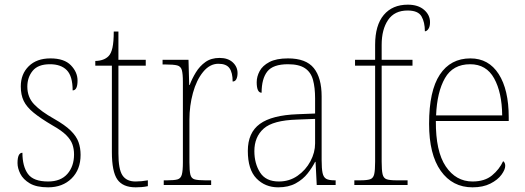

<svg xmlns="http://www.w3.org/2000/svg" viewBox="-20 -792 2248 822"><path d="M186 10Q136 10 107.5 -7Q79 -24 67 -48Q55 -72 55 -94Q55 -138 76 -138Q76 -80 99.5 -47.5Q123 -15 186 -15Q240 -15 268.5 -47.5Q297 -80 297 -131Q297 -154 290 -174Q283 -194 263.5 -213.5Q244 -233 205 -255Q154 -285 124 -309.5Q94 -334 81.5 -360Q69 -386 69 -422Q69 -475 103 -508.5Q137 -542 196 -542Q255 -542 283.5 -512.5Q312 -483 312 -447Q312 -405 291 -405Q291 -466 266 -491.5Q241 -517 194 -517Q143 -517 120 -489Q97 -461 97 -421Q97 -376 126 -345.5Q155 -315 212 -283Q258 -257 282.5 -233Q307 -209 316 -184Q325 -159 325 -129Q325 -66 286.5 -28Q248 10 186 10Z M561 10Q506 10 482.5 -23.5Q459 -57 459 -141V-511H388V-531Q426 -532 445 -552Q456 -563 461.5 -588Q467 -613 467 -657H487V-536H604V-511H487V-135Q487 -67 504.5 -41Q522 -15 560 -15Q586 -15 613 -20V5Q599 8 586 9Q573 10 561 10Z M681 0V-20H696Q726 -20 740 -24Q754 -28 758.5 -44.5Q763 -61 763 -97V-441Q763 -476 758.5 -492Q754 -508 738.5 -512Q723 -516 688 -516H676V-536H787L790 -428H792Q802 -455 818.5 -482Q835 -509 859.5 -526.5Q884 -544 920 -544Q956 -544 976.5 -525Q997 -506 997 -479Q997 -464 992 -453.5Q987 -443 976 -443Q976 -481 962.5 -500Q949 -519 915 -519Q878 -519 849.5 -484Q821 -449 806 -394Q791 -339 791 -280V-97Q791 -61 795 -44.5Q799 -28 813.5 -24Q828 -20 858 -20H884V0Z M1171 10Q1115 10 1078 -28Q1041 -66 1041 -146Q1041 -224 1092.5 -261.5Q1144 -299 1254 -303L1329 -306V-371Q1329 -417 1320 -450Q1311 -483 1285.5 -500Q1260 -517 1213 -517Q1149 -517 1124.5 -486Q1100 -455 1100 -395Q1079 -395 1079 -440Q1079 -464 1091.5 -487.5Q1104 -511 1133.5 -526.5Q1163 -542 1213 -542Q1290 -542 1323.5 -500.5Q1357 -459 1357 -379V-107Q1357 -70 1361 -51.5Q1365 -33 1376.5 -26.5Q1388 -20 1412 -20H1417V0H1336L1331 -99H1329Q1317 -75 1297 -49.5Q1277 -24 1246 -7Q1215 10 1171 10ZM1174 -15Q1219 -15 1254 -39.5Q1289 -64 1309 -101.5Q1329 -139 1329 -178V-283L1252 -280Q1149 -277 1109 -241.5Q1069 -206 1069 -145Q1069 -92 1093.5 -53.5Q1118 -15 1174 -15Z M1497 0V-20H1523Q1551 -20 1564.5 -24.5Q1578 -29 1582 -46Q1586 -63 1586 -100V-511H1500V-536H1586V-600Q1586 -684 1623 -728Q1660 -772 1726 -772Q1770 -772 1795.5 -750Q1821 -728 1821 -697Q1821 -678 1814 -668Q1807 -658 1799 -658Q1799 -697 1784.5 -722Q1770 -747 1725 -747Q1669 -747 1641.5 -706.5Q1614 -666 1614 -600V-536H1746V-511H1614V-100Q1614 -63 1618 -46Q1622 -29 1635.5 -24.5Q1649 -20 1677 -20H1725V0Z M2003 10Q1917 10 1867 -60.5Q1817 -131 1817 -262Q1817 -403 1863 -472.5Q1909 -542 1994 -542Q2072 -542 2115 -475Q2158 -408 2158 -290V-274H1846Q1845 -144 1888.5 -79.5Q1932 -15 2003 -15Q2055 -15 2086.5 -41Q2118 -67 2134 -102Q2143 -96 2143 -82Q2143 -66 2127 -44Q2111 -22 2079.5 -6Q2048 10 2003 10ZM2130 -298Q2129 -396 2095.5 -456.5Q2062 -517 1993 -517Q1919 -517 1885 -457.5Q1851 -398 1847 -298Z"/></svg>

Font: Noto Serif Georgian SemiCondensed Thin
Style: Regular
Weight: 100
Width: 4
Designer: Monotype Design Team, Akaki Razmadze
Foundry: Google LLC
Version: Version 2.003; ttfautohint (v1.8.4.7-5d5b)